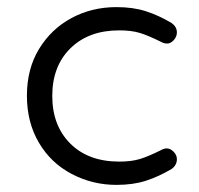

<svg xmlns="http://www.w3.org/2000/svg" viewBox="-20 -519 561 540"><path d="M307.6 1Q354.5 1 390.6 -10.7Q426.8 -22.5 462.9 -43.9Q477.5 -54.7 477.5 -71.3Q477.5 -83 468.3 -92.3Q459 -101.6 449.2 -101.6Q441.4 -101.6 432.6 -96.7Q397.5 -79.1 373.5 -71.8Q349.6 -64.5 315.4 -64.5Q228.5 -64.5 177.7 -115.2Q127 -166 127 -249Q127 -333 178.2 -383.3Q229.5 -433.6 315.4 -433.6Q349.6 -433.6 373.5 -426.3Q397.5 -418.9 432.6 -401.4Q441.4 -396.5 450.2 -396.5Q460 -396.5 468.8 -406.2Q477.5 -416 477.5 -427.7Q477.5 -443.4 462.9 -454.1Q426.8 -475.6 390.6 -487.3Q354.5 -499 307.6 -499Q238.3 -499 181.2 -468.3Q124 -437.5 89.8 -381.3Q55.7 -325.2 55.7 -250Q55.7 -174.8 89.4 -117.7Q123 -60.5 181.6 -29.8Q240.2 1 307.6 1Z"/></svg>

Font: FakePearl
Style: ExtraLight
Weight: 300
Version: Version 1.2